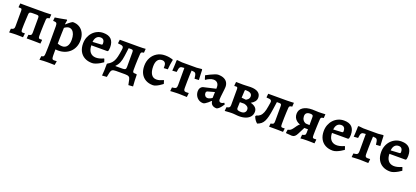

<svg xmlns="http://www.w3.org/2000/svg" viewBox="44 -1564 6260 2890"><g transform="rotate(20 3174.5 -119.0)"><path d="M34.5 5.2 40 -55.7Q72.3 -62.2 82.7 -74Q93.1 -85.7 93.1 -115.2L93.7 -360.7Q93.7 -383.7 87.9 -390.8Q82.1 -397.8 66.6 -397.8Q62.6 -397.8 55.4 -397.5Q48.3 -397.3 42.4 -397.3L37.6 -404.4L43.6 -462Q68.6 -461.6 97.5 -461.3Q126.4 -461 151.3 -461H427.9Q440.5 -461 468.7 -462.3Q496.9 -463.6 538.8 -465.1L534.5 -401.8Q506.2 -397.8 497.6 -390.8Q488.9 -383.7 487.4 -363.7Q484.7 -318.1 482.9 -272.7Q481.2 -227.2 480.2 -185.5Q479.2 -143.9 479.2 -107.9Q479.2 -78.6 484.8 -68.8Q490.4 -59 506.6 -59Q513.8 -59 522 -59.3Q530.2 -59.6 535.3 -60.1L539.7 -54.9L534.3 2.5Q516.2 1.5 493.7 1.2Q471.3 1 451.7 0.5Q432.1 0 420.4 0H313.6L319.1 -59.8Q349.7 -64.2 360 -74.5Q370.2 -84.8 370.2 -112.7L370.8 -350.9Q370.8 -373.9 361.5 -380.6Q352.2 -387.3 330.6 -387.3H261.7Q234.7 -387.3 223.7 -380.3Q212.7 -373.3 210.7 -352.4Q208.2 -303 205.9 -260.3Q203.6 -217.7 202.3 -180.5Q201.1 -143.4 201.1 -110.2Q201.1 -80.8 206.9 -71.1Q212.8 -61.3 229.1 -61.3Q237.7 -61.3 245.8 -61.8Q253.9 -62.3 258.5 -63.3L262.8 -58L255.8 2.5Q238.2 1.5 216.2 1.2Q194.2 1 174.6 0.5Q155 0 142.9 0Q126.4 0 96.6 1.3Q66.7 2.6 34.5 5.2Z M604 236.1 612.2 175.4Q640.6 172.4 649.2 160.2Q657.8 148.1 658.7 112.5Q659.6 93.3 660.5 65.7Q661.5 38.1 662.2 9.3Q662.9 -19.5 662.9 -41.4V-324Q662.9 -358.5 652.6 -371.1Q642.3 -383.7 614.4 -383.7H601.1L597.2 -389L602.5 -441Q647.8 -447.9 689.5 -455.3Q731.2 -462.7 757.8 -468.1Q784.4 -473.6 784.4 -473.6L793.1 -463.8Q793.1 -463.8 788.9 -443.6Q784.7 -423.5 782.2 -401.2L786.2 -396.5Q825.7 -432 851.7 -450.5Q877.7 -469.1 886.9 -469.1Q946.7 -469.1 991 -441.9Q1035.4 -414.8 1060.3 -365.5Q1085.3 -316.2 1085.3 -250.5Q1085.3 -191.5 1065.8 -143.5Q1046.3 -95.6 1010.7 -61.4Q975 -27.2 926.7 -8.7Q878.3 9.7 820.5 9.7Q813 9.7 802.8 9Q792.6 8.2 784.7 7.6Q776.8 7.1 776.8 7.1Q776.8 29.4 776.9 52.9Q776.9 76.4 776.9 99.7Q776.9 139 783.3 154.1Q789.6 169.3 813.6 169.3Q824.3 169.3 836.9 168.3Q849.5 167.4 853.9 167.4L856.3 171.3L845.6 231.8Q839 231.8 824.8 231.6Q810.5 231.4 792.9 230.9Q775.3 230.5 757.2 230.2Q739.2 230 724.9 230Q697.4 230 669.2 231.3Q641.1 232.5 622.6 234.3Q604 236.1 604 236.1ZM855.7 -71.4Q904.2 -71.4 931.2 -107.9Q958.2 -144.4 958.2 -211.6Q958.2 -261.3 945.9 -297.1Q933.6 -332.8 911 -352.3Q888.5 -371.8 858.7 -371.8Q844.1 -371.8 824.1 -363.5Q804.2 -355.2 786.3 -341.3Q784.7 -302.1 783.2 -256.9Q781.6 -211.8 780.9 -167.4Q780.1 -123 780.1 -85.9Q791.1 -81.5 812.2 -76.5Q833.4 -71.4 855.7 -71.4Z M1362.7 12Q1292.9 12 1242.3 -16Q1191.7 -44 1164.3 -95.8Q1136.9 -147.5 1136.9 -218.5Q1136.9 -272.6 1154.6 -318.9Q1172.4 -365.1 1204.5 -399.7Q1236.6 -434.3 1279.5 -453.6Q1322.4 -473 1373.3 -473Q1540.7 -473 1540.7 -303.2Q1540.7 -288 1538.3 -271.9Q1535.8 -255.9 1533.8 -246.5L1521.7 -235.4H1263.3Q1264.6 -165.8 1295.4 -127.2Q1326.2 -88.6 1381.1 -84.8Q1436 -81 1510 -114.5L1517.3 -111.2L1533.3 -61.9Q1512.4 -46.5 1482.4 -29.2Q1452.4 -11.8 1420.8 0.1Q1389.2 12 1362.7 12ZM1263.3 -290 1400.1 -297.7Q1411.9 -299.2 1415.6 -303.6Q1419.2 -307.9 1419.2 -320.6Q1419.2 -357.5 1402.9 -376.2Q1386.6 -395 1355.6 -395Q1316.8 -395 1292.5 -368.4Q1268.2 -341.9 1263.3 -290Z M1645.5 131.6 1570.5 136.9Q1575 92.7 1576.8 47.6Q1578.5 2.5 1578.1 -51.3L1585.1 -60.1Q1622.1 -79.7 1645.9 -105.5Q1669.7 -131.2 1684.5 -170Q1699.3 -208.9 1708.6 -266.2L1718.1 -325.5Q1723.4 -354.9 1718.7 -370.1Q1714 -385.3 1694.8 -391.2Q1675.6 -397.2 1635.1 -398.8L1630.8 -407.3L1637.4 -461H1937.7Q1972.9 -461 1999.8 -462Q2026.7 -463 2050.7 -465L2046.4 -401.7Q2017.5 -398.3 2008.6 -391.5Q1999.7 -384.7 1997.7 -364.7Q1994.6 -320.6 1992.3 -275.2Q1990 -229.8 1989.3 -186.4Q1988.5 -143 1988.5 -105.2Q1988.5 -80 1994.4 -71.4Q2000.4 -62.7 2017.6 -61.7L2051.2 -60.1L2057.2 -51.3Q2057.3 -3.8 2059.5 40.3Q2061.7 84.5 2065.7 131.6L1992.2 136.9L1975.4 54.8Q1969.5 23.9 1951.1 12Q1932.7 0 1890.8 0H1744.9Q1704 0 1685.9 12.1Q1667.9 24.3 1661 56.6ZM1715.7 -50.8 1647.5 -65.6H1825.1Q1856.3 -65.6 1868.2 -75.4Q1880.1 -85.2 1880.1 -112V-350.9Q1880.1 -372.2 1873.2 -379.8Q1866.3 -387.3 1846.7 -387.3H1763.1L1812.7 -433.4L1789.5 -257.8Q1781.1 -190.4 1762.5 -146Q1744 -101.7 1711.3 -71.6Z M2337.3 12Q2269.8 12 2220.3 -16.2Q2170.8 -44.4 2144.1 -95.9Q2117.5 -147.4 2117.5 -218.5Q2117.5 -292.7 2148.6 -350Q2179.8 -407.3 2234.8 -440.1Q2289.8 -473 2360.6 -473Q2398.1 -473 2426.4 -468.1Q2454.7 -463.1 2470.9 -457.9Q2487.1 -452.7 2487.1 -452.7L2491 -443.9Q2491 -443.9 2486.5 -422.7Q2482 -401.5 2477 -366.4Q2472 -331.3 2469.1 -289.6L2405.1 -285.7V-319Q2405.1 -353.7 2388.7 -371.9Q2372.3 -390.2 2342.1 -390.2Q2295.9 -390.2 2271.3 -355.9Q2246.6 -321.6 2246.6 -256.5Q2246.6 -174.5 2275.5 -130.5Q2304.3 -86.6 2357.8 -86.6Q2385.4 -86.6 2409.8 -94.2Q2434.2 -101.8 2449.1 -109.1Q2464.1 -116.4 2464.1 -116.4L2471.9 -113.1L2487.8 -62.2Q2487.8 -62.2 2473.1 -51.1Q2458.5 -40 2435.1 -25.1Q2411.8 -10.3 2385.6 0.9Q2359.4 12 2337.3 12Z M2614.9 5.4 2620.9 -55Q2653.7 -58 2669.7 -63.5Q2685.7 -69 2690.8 -83.5Q2696 -98 2696 -125.2V-394.4Q2669.2 -393.9 2653.5 -390.7Q2637.7 -387.5 2628.9 -377.4Q2620 -367.3 2615.7 -348.3Q2611.3 -329.4 2607.6 -298.3L2538.9 -293.9Q2540 -303.2 2541.6 -321.7Q2543.1 -340.1 2544.2 -364Q2545.2 -388 2546.2 -413.1Q2547.2 -438.2 2547.2 -460.2L2555 -469L2633.8 -461H2869.3L2949 -469L2956.8 -460.2Q2957.8 -427.7 2959.2 -393.2Q2960.5 -358.7 2962.1 -332.6Q2963.7 -306.5 2964.2 -298.3L2895.5 -293.9Q2891.4 -327.4 2887.3 -347Q2883.1 -366.6 2875.3 -376.5Q2867.5 -386.4 2852.5 -390.1Q2837.5 -393.9 2811.8 -394.4Q2809.7 -362.4 2808.1 -315.8Q2806.5 -269.2 2805.7 -215.8Q2804.9 -162.4 2804.9 -109.3Q2804.9 -82.4 2814 -71.4Q2823.1 -60.4 2844.6 -60.4Q2858.1 -60.4 2869.8 -61.1Q2881.5 -61.8 2884.8 -62.4L2887.7 -58.5L2880.7 3.9Q2873.6 3.9 2856.7 3.2Q2839.8 2.5 2819.3 2Q2798.7 1.5 2779.1 0.7Q2759.4 0 2746.7 0Q2732.6 0 2713.2 0.7Q2693.9 1.5 2673.9 2.4Q2653.9 3.4 2637.7 4.1Q2621.5 4.8 2614.9 5.4Z M3359 12Q3315 12 3289.3 -7.8Q3263.6 -27.6 3259.2 -65.4L3251.6 -68.2Q3231.6 -47.8 3210.8 -30.5Q3190 -13.3 3171.9 -2.6Q3153.8 8 3141.1 8Q3102.3 8 3071.3 -10.9Q3040.3 -29.9 3022.4 -62.8Q3004.6 -95.8 3004.6 -136.7Q3004.6 -167.6 3020.6 -190.5Q3036.7 -213.4 3062.5 -219.9L3255.2 -264.7L3255.8 -289.3Q3255.8 -332.1 3233.2 -356Q3210.7 -380 3170.5 -380Q3142.5 -380 3110.4 -366.3Q3078.2 -352.6 3052.7 -333.1L3044.6 -337.5L3026.7 -397.2Q3056.3 -413.5 3092.4 -431.4Q3128.5 -449.2 3160.8 -461.1Q3193.2 -473 3210 -473Q3268.5 -473 3305.1 -455Q3341.7 -437.1 3358.9 -406.5Q3376.1 -376 3376.1 -336.8Q3376.1 -324.3 3373.1 -297.1Q3370.2 -269.9 3366.2 -237.7Q3362.2 -205.6 3359.2 -176.7Q3356.3 -147.7 3356.3 -130.7Q3356.3 -111.9 3365.9 -101Q3375.6 -90.1 3391.9 -90.1Q3405.3 -90.1 3418.9 -96.1Q3432.5 -102.2 3440.1 -107.5L3455.5 -86.5Q3445.2 -68.5 3429.3 -47.3Q3413.3 -26.1 3395.2 -9.6Q3377.1 6.9 3359 12ZM3178 -87.1Q3193.4 -87.1 3213.7 -95.4Q3234 -103.7 3250 -116.1L3253.2 -210.9L3146.1 -181.2Q3122.1 -174.4 3122.1 -148.2Q3122.1 -122.5 3137.5 -104.8Q3152.9 -87.1 3178 -87.1Z M3602.8 0Q3584.6 0 3561.3 1.3Q3537.9 2.6 3517.5 4.2Q3497 5.7 3487.5 6.2L3493.4 -55.3Q3525.7 -60.8 3537.4 -72.2Q3549 -83.5 3549 -110.1L3549.6 -363.2Q3549.6 -382.9 3544.2 -390.6Q3538.9 -398.4 3525.5 -398.4Q3519.4 -398.4 3510.6 -397.6Q3501.7 -396.8 3499 -396.4L3493.4 -403.1L3499.8 -462Q3509.7 -462 3531.2 -461.8Q3552.7 -461.6 3575.3 -461.1Q3598 -460.6 3609.8 -460.6Q3622.1 -460.6 3646.7 -461.6Q3671.3 -462.6 3695.7 -463.5Q3720.1 -464.5 3731.4 -464.9Q3811.5 -464.9 3853.1 -436.2Q3894.7 -407.6 3894.7 -353.3Q3894.7 -319.1 3874.4 -291.8Q3854 -264.5 3814.3 -243.4Q3865.7 -230.2 3893 -203.6Q3920.2 -177 3920.2 -137.3Q3920.2 -92.9 3895.6 -60.3Q3871 -27.6 3825.8 -10.1Q3780.5 7.5 3718.6 7.5Q3708.4 7.5 3692.9 6.5Q3677.3 5.5 3660.7 3.7Q3644 2 3628.6 1Q3613.2 0 3602.8 0ZM3657.2 -196 3653.7 -101.7Q3653.7 -80.7 3670.1 -71.6Q3686.5 -62.5 3723.9 -62.5Q3760.9 -62.5 3780.5 -79.9Q3800.2 -97.4 3800.2 -128.1Q3800.2 -180.9 3726.8 -196.5ZM3659.2 -268.3 3730.4 -261.4Q3733.1 -263.7 3741.2 -268.6Q3749.2 -273.5 3758.4 -281.6Q3767.7 -289.7 3774.4 -302.6Q3781 -315.6 3781 -332.5Q3781 -396.3 3678.9 -396.3Q3665.4 -396.3 3665.4 -384Z M4011 18.2Q3966.1 -20.4 3946.7 -75.5L3956.1 -90.1Q3993.1 -99.8 4017 -121.2Q4041 -142.5 4056.7 -181.6Q4072.4 -220.6 4081.6 -282.6L4092.2 -346.9Q4097 -375.9 4079.2 -387.6Q4061.3 -399.3 4013.6 -397.9L4009.3 -405.5L4015.3 -461H4313Q4335.9 -461 4364.2 -462.2Q4392.6 -463.5 4425.1 -465L4421.2 -402.8Q4392.9 -399.4 4383.4 -392.6Q4374 -385.8 4372 -365.8Q4369.5 -329.3 4367.5 -286.6Q4365.5 -243.9 4364.4 -197.8Q4363.4 -151.6 4363.4 -102.5Q4363.4 -72.6 4369 -63.1Q4374.6 -53.6 4391.9 -53.6Q4399.1 -53.6 4407.9 -54.1Q4416.6 -54.6 4423.2 -55.6L4427.5 -50.4L4420.5 2.5Q4376.4 1 4348.7 0.5Q4321 0 4304.6 0H4196.3L4201.7 -52.2Q4234.5 -56.5 4244.5 -66.6Q4254.4 -76.7 4254.4 -105.1L4255 -350.9Q4255 -372.2 4247.8 -379.8Q4240.7 -387.3 4221 -387.3H4133.5L4185.2 -418.5L4163.4 -267.5Q4153.2 -196.2 4141 -146.7Q4128.7 -97.2 4111.9 -64.9Q4095 -32.5 4070.3 -13.2Q4045.7 6.1 4011 18.2Z M4564.7 11.5 4471 4.5 4467.1 -3.3 4474.9 -52.5Q4503.4 -58.2 4519.1 -69.5Q4534.9 -80.7 4554.2 -107.7L4586.3 -152.9Q4599.2 -171.3 4609.1 -179.7Q4619 -188.1 4631.4 -191.8Q4643.7 -195.5 4661.4 -199.1L4687.6 -178.4Q4610.9 -181.2 4564.8 -221.2Q4518.7 -261.2 4518.7 -323.4Q4518.7 -389.9 4572.9 -427.4Q4627.2 -464.9 4722.6 -464.9Q4749.9 -464.9 4774.8 -463Q4799.7 -461 4824.3 -461Q4843 -461 4869.3 -462.3Q4895.6 -463.6 4929.5 -465.1L4925.6 -403.8Q4895.6 -399.8 4887.3 -393.3Q4879 -386.8 4877 -365.7Q4876 -353.2 4874.4 -321.7Q4872.9 -290.2 4871.3 -250.6Q4869.8 -211 4868.8 -173.9Q4867.8 -136.7 4867.8 -111.8Q4867.8 -79.1 4873.1 -70Q4878.4 -60.8 4899.1 -60.8Q4905.5 -60.8 4912.5 -61.3Q4919.5 -61.8 4927.1 -62.8L4931.3 -57.6L4924.3 2.5Q4886.1 1 4854.7 0.5Q4823.2 0 4805.4 0Q4773.8 0 4744.3 1.3Q4714.7 2.6 4699.8 5.2L4705.3 -55.3Q4738 -61.7 4748.9 -71.3Q4759.8 -80.8 4759.8 -110.2L4760.4 -362.6Q4760.4 -380.4 4749.6 -388.1Q4738.8 -395.9 4713.2 -395.9Q4635.3 -395.9 4635.3 -328.5Q4635.3 -295.4 4652.2 -269.5Q4669 -243.7 4700.4 -233.1L4783.4 -229.1V-163.2H4701.7L4646.6 -54.5Q4630 -20.4 4610.6 -4.5Q4591.2 11.5 4564.7 11.5Z M5217.7 12Q5147.9 12 5097.3 -16Q5046.7 -44 5019.3 -95.8Q4991.9 -147.5 4991.9 -218.5Q4991.9 -272.6 5009.6 -318.9Q5027.4 -365.1 5059.5 -399.7Q5091.6 -434.3 5134.5 -453.6Q5177.4 -473 5228.3 -473Q5395.7 -473 5395.7 -303.2Q5395.7 -288 5393.3 -271.9Q5390.8 -255.9 5388.8 -246.5L5376.7 -235.4H5118.3Q5119.6 -165.8 5150.4 -127.2Q5181.2 -88.6 5236.1 -84.8Q5291 -81 5365 -114.5L5372.3 -111.2L5388.3 -61.9Q5367.4 -46.5 5337.4 -29.2Q5307.4 -11.8 5275.8 0.1Q5244.2 12 5217.7 12ZM5118.3 -290 5255.1 -297.7Q5266.9 -299.2 5270.6 -303.6Q5274.2 -307.9 5274.2 -320.6Q5274.2 -357.5 5257.9 -376.2Q5241.6 -395 5210.6 -395Q5171.8 -395 5147.5 -368.4Q5123.2 -341.9 5118.3 -290Z M5520.9 5.4 5526.9 -55Q5559.7 -58 5575.7 -63.5Q5591.7 -69 5596.8 -83.5Q5602 -98 5602 -125.2V-394.4Q5575.2 -393.9 5559.5 -390.7Q5543.7 -387.5 5534.9 -377.4Q5526 -367.3 5521.7 -348.3Q5517.3 -329.4 5513.6 -298.3L5444.9 -293.9Q5446 -303.2 5447.6 -321.7Q5449.1 -340.1 5450.2 -364Q5451.2 -388 5452.2 -413.1Q5453.2 -438.2 5453.2 -460.2L5461 -469L5539.8 -461H5775.3L5855 -469L5862.8 -460.2Q5863.8 -427.7 5865.2 -393.2Q5866.5 -358.7 5868.1 -332.6Q5869.7 -306.5 5870.2 -298.3L5801.5 -293.9Q5797.4 -327.4 5793.3 -347Q5789.1 -366.6 5781.3 -376.5Q5773.5 -386.4 5758.5 -390.1Q5743.5 -393.9 5717.8 -394.4Q5715.7 -362.4 5714.1 -315.8Q5712.5 -269.2 5711.7 -215.8Q5710.9 -162.4 5710.9 -109.3Q5710.9 -82.4 5720 -71.4Q5729.1 -60.4 5750.6 -60.4Q5764.1 -60.4 5775.8 -61.1Q5787.5 -61.8 5790.8 -62.4L5793.7 -58.5L5786.7 3.9Q5779.6 3.9 5762.7 3.2Q5745.8 2.5 5725.3 2Q5704.7 1.5 5685.1 0.7Q5665.4 0 5652.7 0Q5638.6 0 5619.2 0.7Q5599.9 1.5 5579.9 2.4Q5559.9 3.4 5543.7 4.1Q5527.5 4.8 5520.9 5.4Z M6137.7 12Q6067.9 12 6017.3 -16Q5966.7 -44 5939.3 -95.8Q5911.9 -147.5 5911.9 -218.5Q5911.9 -272.6 5929.6 -318.9Q5947.4 -365.1 5979.5 -399.7Q6011.6 -434.3 6054.5 -453.6Q6097.4 -473 6148.3 -473Q6315.7 -473 6315.7 -303.2Q6315.7 -288 6313.3 -271.9Q6310.8 -255.9 6308.8 -246.5L6296.7 -235.4H6038.3Q6039.6 -165.8 6070.4 -127.2Q6101.2 -88.6 6156.1 -84.8Q6211 -81 6285 -114.5L6292.3 -111.2L6308.3 -61.9Q6287.4 -46.5 6257.4 -29.2Q6227.4 -11.8 6195.8 0.1Q6164.2 12 6137.7 12ZM6038.3 -290 6175.1 -297.7Q6186.9 -299.2 6190.6 -303.6Q6194.2 -307.9 6194.2 -320.6Q6194.2 -357.5 6177.9 -376.2Q6161.6 -395 6130.6 -395Q6091.8 -395 6067.5 -368.4Q6043.2 -341.9 6038.3 -290Z"/></g></svg>

Font: Alegreya
Style: Regular
Weight: 400
Designer: Juan Pablo del Peral
Foundry: Huerta Tipografica
Version: Version 2.009